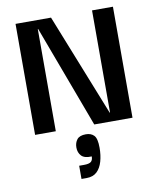

<svg xmlns="http://www.w3.org/2000/svg" viewBox="-90 -633 786 959"><g transform="rotate(-10 303.0 -153.0)"><path d="M443 -563H549V0H355L162 -518H160V0H55V-563H235L441 -45H443ZM245 257V190H270Q295 190 305 182Q315 174 315 155Q278 157 262.5 140.5Q247 124 247 98Q247 74 260 57.5Q273 41 305 41Q331 41 346 56.5Q361 72 361 119Q361 157 352 188.5Q343 220 323.5 238.5Q304 257 271 257Z"/></g></svg>

Font: Darker Grotesque Light
Style: Bold
Weight: 700
Version: Version 1.000;gftools[0.9.28]